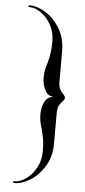

<svg xmlns="http://www.w3.org/2000/svg" viewBox="-59 -733 412 928"><g transform="rotate(5 147.5 -269.0)"><path d="M40 157Q40 153 52 153Q74 153 102.5 133.5Q131 114 151 78.5Q171 43 171 -2Q171 -39 167 -62.5Q163 -86 155 -115Q149 -134 146.5 -148Q144 -162 144 -180Q144 -217 158 -242Q172 -267 194 -267V-271Q172 -271 158 -298Q144 -325 144 -358Q144 -376 146.5 -390Q149 -404 155 -423Q163 -452 167 -475.5Q171 -499 171 -536Q171 -581 151 -616.5Q131 -652 102.5 -671.5Q74 -691 52 -691Q40 -691 40 -695Q40 -700 50 -700Q83 -700 123.5 -675.5Q164 -651 193 -604Q222 -557 222 -493V-348Q222 -324 228 -311Q234 -298 245 -287Q255 -277 255 -269Q255 -264 252 -259.5Q249 -255 245 -251Q234 -240 228 -227Q222 -214 222 -190V-45Q222 19 193 66Q164 113 123.5 137.5Q83 162 50 162Q40 162 40 157Z"/></g></svg>

Font: RL Madena Variable
Style: Regular
Weight: 400
Designer: I Kadek Wantara Putra
Foundry: Roughlines ID
Version: Version 1.000;Glyphs 3.1.2 (3151)